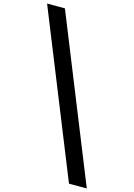

<svg xmlns="http://www.w3.org/2000/svg" viewBox="-172 -1044 927 1329"><g transform="rotate(15 291.5 -379.5)"><path d="M-7 -962H120.7L589.7 203H462Z"/></g></svg>

Font: Matangi Light
Style: Regular
Weight: 300
Designer: Prashant Pant
Foundry: The Graphic Ant
Version: Version 3.002